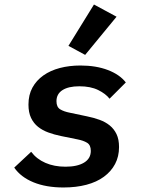

<svg xmlns="http://www.w3.org/2000/svg" viewBox="-20 -818 640 850"><path d="M357 -575 283 -615 396 -798 496 -744ZM261 12Q184 12 128 -11Q72 -34 43 -76L118 -146Q142 -114 181 -97Q220 -80 270 -80Q322 -80 352 -98Q382 -116 382 -150Q382 -176 365.5 -186Q349 -196 323 -201L249 -216Q220 -222 194 -231.5Q168 -241 148.5 -256.5Q129 -272 117.5 -296Q106 -320 106 -355Q106 -398 123.5 -430Q141 -462 172 -484Q203 -506 245 -517Q287 -528 336 -528Q405 -528 457.5 -508Q510 -488 537 -453L465 -381Q448 -403 414.5 -419.5Q381 -436 331 -436Q283 -436 256.5 -419Q230 -402 230 -370Q230 -344 246.5 -334Q263 -324 289 -319L365 -303Q395 -297 421 -287.5Q447 -278 466 -262.5Q485 -247 496 -224Q507 -201 507 -167Q507 -125 489.5 -92Q472 -59 440 -35.5Q408 -12 362.5 0Q317 12 261 12Z"/></svg>

Font: IBM Plex Mono SemiBold
Style: Italic
Weight: 600
Italic angle: -9°
Monospace: yes
Designer: Mike Abbink, Paul van der Laan, Pieter van Rosmalen
Foundry: Bold Monday
Version: Version 2.3